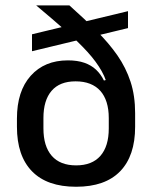

<svg xmlns="http://www.w3.org/2000/svg" viewBox="-20 -682 566 714"><path d="M263 12.5Q155 12.5 99 -45Q43 -102.5 43 -210.5V-241Q43 -343 94.2 -400.2Q145.5 -457.5 232.5 -457.5Q268 -457.5 293.8 -448.5Q319.5 -439.5 337.2 -422.8Q355 -406 366.5 -382.5L391.5 -389.5L384.5 -243Q384.5 -276 376.5 -301.5Q368.5 -327 353 -344.2Q337.5 -361.5 314.5 -370.5Q291.5 -379.5 261 -379.5Q202 -379.5 171.8 -344.2Q141.5 -309 141.5 -243V-204.5Q141.5 -138 172.5 -102.5Q203.5 -67 263 -67Q322.5 -67 353.5 -102.5Q384.5 -138 384.5 -204.5Q384.5 -220 384.5 -233.5Q384.5 -247 384.5 -266Q384 -290.5 384 -306Q384 -321.5 383.5 -344Q378 -382 358.2 -417.2Q338.5 -452.5 304.8 -489.5Q271 -526.5 223.5 -568.5Q176 -610.5 115 -661.5V-662H238Q294.5 -611.5 339.8 -566.5Q385 -521.5 416.8 -475.8Q448.5 -430 465.5 -378Q482.5 -326 482.5 -261.5V-210.5Q482.5 -102.5 426.8 -45Q371 12.5 263 12.5ZM99 -491.5V-554.5L456 -640.5V-577.5Z"/></svg>

Font: Anek Gurmukhi Medium
Style: Regular
Weight: 500
Designer: Sarang Kulkarni (Gurmukhi), Yesha Goshar (Latin)
Foundry: Ek Type
Version: Version 1.003